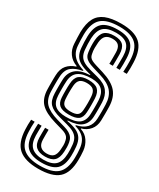

<svg xmlns="http://www.w3.org/2000/svg" viewBox="-250 -880 963 1164"><g transform="rotate(30 231.5 -298.0)"><path d="M233.8 209.2Q142.5 209.2 97.5 170.9Q52.5 132.5 48.8 42Q48 26 48.2 8.1Q48.5 -9.8 49.8 -27.2H74.5Q73 -9.8 72.9 8.1Q72.8 26 73.5 42Q76 121 115.1 154.5Q154.2 188 233.8 188Q318.8 188 356.2 153.9Q393.8 119.8 395.2 40.5Q395.8 26 395.1 9.9Q394.5 -6.2 392.8 -23Q390 -50.8 379.9 -71.2Q369.8 -91.8 350.5 -105.9Q331.2 -120 301 -128.5V-133.8Q347.8 -144 370.6 -169.1Q393.5 -194.2 394.8 -235Q395.2 -247.2 395.5 -259.8Q395.8 -272.2 395.8 -284.5Q395.8 -296.8 395.6 -308.9Q395.5 -321 395 -332.8Q393.5 -387.2 365.5 -420.4Q337.5 -453.5 274 -472.2L219.5 -488.8Q194.5 -496 179 -504.9Q163.5 -513.8 155.5 -526.1Q147.5 -538.5 145.5 -556.8Q142.8 -577.2 142.1 -597.2Q141.5 -617.2 142.8 -636.2Q146 -680.8 167.2 -700.5Q188.5 -720.2 233.5 -720.2Q276.5 -720.2 295.8 -700.8Q315 -681.2 315.8 -637.8Q316 -621.8 315.9 -598.5Q315.8 -575.2 315.2 -557.8H291Q291.2 -575.2 291.4 -598.5Q291.5 -621.8 291.2 -637.8Q290.5 -669.8 276.6 -684.5Q262.8 -699.2 233.5 -699.2Q202.8 -699.2 186.8 -684.5Q170.8 -669.8 167.8 -636.2Q166.2 -617 166 -596.5Q165.8 -576 170.5 -555.8Q172.5 -543.5 178.5 -535.4Q184.5 -527.2 196.1 -521.4Q207.8 -515.5 226.2 -509.8L279.8 -493.5Q353.5 -471 385.9 -433.4Q418.2 -395.8 420 -332.8Q420.2 -321 420.4 -308.9Q420.5 -296.8 420.5 -284.4Q420.5 -272 420.2 -259.6Q420 -247.2 419.8 -234.8Q418.5 -195.2 396 -168.5Q373.5 -141.8 338.8 -132.8V-129.2Q374.8 -117.5 394.5 -87.9Q414.2 -58.2 417.8 -23Q419.5 -6.2 420 9.9Q420.5 26 420.2 40.8Q419.2 131 375.8 170.1Q332.2 209.2 233.8 209.2ZM233.8 167Q305 167 336.8 137.6Q368.5 108.2 370.2 40.5Q370.8 26 370.1 9.9Q369.5 -6.2 367.8 -23Q364 -57.8 350.1 -78.6Q336.2 -99.5 310.2 -111.2Q284.2 -123 244 -130.2L244.2 -134Q307.8 -137 337.9 -162Q368 -187 369.8 -235Q370.2 -246.5 370.5 -258.8Q370.8 -271 370.8 -283.5Q370.8 -296 370.6 -308.5Q370.5 -321 370 -332.8Q368.5 -379 345.1 -409Q321.8 -439 267.8 -453L212.8 -467.5Q181.2 -475.8 161.6 -487.1Q142 -498.5 132.5 -515.1Q123 -531.8 120.5 -556Q118.8 -576.8 117.9 -597Q117 -617.2 117.8 -636.2Q120.8 -692.5 147.6 -717Q174.5 -741.5 233.5 -741.5Q289 -741.5 314.2 -717.2Q339.5 -693 340.5 -637.8Q340.8 -621.8 340.4 -598.5Q340 -575.2 339.8 -557.8H364.2Q365.5 -575.2 365.6 -598.5Q365.8 -621.8 365 -637.8Q363 -705 331.9 -733.9Q300.8 -762.8 233.5 -762.8Q160.2 -762.8 127.5 -733.4Q94.8 -704 93 -636.2Q92.5 -617.2 93.2 -596.9Q94 -576.5 95.8 -556Q98.2 -526 109.9 -505.4Q121.5 -484.8 145 -471.2Q168.5 -457.8 206.2 -448L223.8 -443.8V-440Q159 -437.2 127.2 -409.6Q95.5 -382 93.8 -334.5Q93.2 -323.2 93 -311Q92.8 -298.8 92.8 -286.1Q92.8 -273.5 92.9 -261.1Q93 -248.8 93.5 -237Q95 -188.2 117.9 -164.4Q140.8 -140.5 196 -126L250.5 -111.5Q282.2 -103.2 301.5 -91.9Q320.8 -80.5 330.5 -63.9Q340.2 -47.2 343 -23Q345 -6.2 345.5 9.9Q346 26 345.5 40.5Q343.5 96.8 317.5 121.2Q291.5 145.8 233.8 145.8Q178.5 145.8 151.1 121.4Q123.8 97 122.5 42Q122.2 26 122.6 8.1Q123 -9.8 123.2 -27.2H98.8Q97.5 -9.8 97.6 8.1Q97.8 26 98 42Q100 109.2 133.4 138.1Q166.8 167 233.8 167ZM233.8 124.5Q191 124.5 169.5 105Q148 85.5 147.2 42Q147 26 147.1 8.1Q147.2 -9.8 147.8 -27.2H172Q171.8 -9.5 171.6 8.2Q171.5 26 172 42Q172.8 74 188.8 88.8Q204.8 103.5 233.8 103.5Q264 103.5 278.4 88.8Q292.8 74 295.5 40.5Q297 25.8 297.1 9.5Q297.2 -6.8 293 -23.2Q290.8 -35 284.5 -43.6Q278.2 -52.2 266.6 -58.6Q255 -65 237.2 -69.8L184 -85.2Q110.2 -106.8 77.6 -140.6Q45 -174.5 43.5 -237Q43.2 -248.8 43.1 -261.1Q43 -273.5 43 -286.1Q43 -298.8 43.1 -311Q43.2 -323.2 43.8 -334.5Q45.2 -380 67.4 -405.8Q89.5 -431.5 126.2 -443V-446.8Q88 -461 67.9 -489.9Q47.8 -518.8 45.8 -556Q44.8 -576.8 43.8 -597Q42.8 -617.2 43 -636.5Q44.2 -696.8 63.5 -733.8Q82.8 -770.8 124.2 -787.9Q165.8 -805 233.5 -805Q325 -805 368 -766.8Q411 -728.5 414.2 -637.8Q415 -621.8 414.8 -598.4Q414.5 -575 413 -557.8H388.5Q390 -575.2 390.1 -598.5Q390.2 -621.8 389.8 -637.8Q387.2 -716.8 350.2 -750.2Q313.2 -783.8 233.5 -783.8Q146 -783.8 107.9 -749.6Q69.8 -715.5 68 -636.2Q67.8 -617.2 68.5 -596.9Q69.2 -576.5 70.8 -556Q73 -527.2 85.5 -506Q98 -484.8 120.2 -469.9Q142.5 -455 174.2 -445V-440.5Q128.2 -433.2 99.4 -410.4Q70.5 -387.5 68.8 -334.5Q68.2 -323.2 68 -311Q67.8 -298.8 67.8 -286.1Q67.8 -273.5 68 -261.1Q68.2 -248.8 68.5 -237Q70 -182.8 98.2 -153.8Q126.5 -124.8 189.8 -106.5L243.8 -91Q266.8 -84.8 282.2 -75.5Q297.8 -66.2 306.5 -53.4Q315.2 -40.5 318 -23Q321 -6.5 321.2 9.6Q321.5 25.8 320.5 40.5Q317.8 85.5 297.5 105Q277.2 124.5 233.8 124.5ZM222.8 -147.5Q170 -148 145.1 -169.1Q120.2 -190.2 118.2 -237Q117.8 -248.2 117.5 -260.5Q117.2 -272.8 117.2 -285.2Q117.2 -297.8 117.5 -310.2Q117.8 -322.8 118.5 -334.2Q120.8 -383.5 151.6 -405.4Q182.5 -427.2 244.8 -427Q294.5 -426.8 318.9 -403.1Q343.2 -379.5 345.2 -332.8Q345.8 -321.2 346 -309.1Q346.2 -297 346.2 -284.5Q346.2 -272 345.9 -259.6Q345.5 -247.2 345 -235Q342.8 -188.8 314.2 -168Q285.8 -147.2 222.8 -147.5ZM231.5 -167.8Q276 -167.8 297 -182.6Q318 -197.5 320 -235Q320.8 -246.8 321.1 -259.5Q321.5 -272.2 321.4 -285.1Q321.2 -298 321 -310.2Q320.8 -322.5 320.2 -332.8Q317.8 -374 297.6 -392.1Q277.5 -410.2 231.5 -410.2Q188 -410.2 166.9 -392.8Q145.8 -375.2 143.5 -334.2Q142.5 -322.2 142.2 -309.6Q142 -297 142 -284.5Q142 -272 142.2 -259.9Q142.5 -247.8 143.2 -237Q145.2 -200.5 165.4 -184.2Q185.5 -168 231.5 -167.8ZM231.5 -189Q198.8 -189.2 184.6 -200.4Q170.5 -211.5 168.2 -237Q167.2 -246.8 166.9 -258.2Q166.5 -269.8 166.4 -282.4Q166.2 -295 166.8 -308Q167.2 -321 168.2 -334.2Q170.8 -364 186 -376.5Q201.2 -389 231.5 -389Q264 -389 278.4 -375.9Q292.8 -362.8 295.2 -332.8Q296 -322.8 296.5 -310.9Q297 -299 297 -286.1Q297 -273.2 296.5 -260.4Q296 -247.5 295 -235.2Q293 -209 278.1 -199Q263.2 -189 231.5 -189Z"/></g></svg>

Font: Big Shoulders Inline Text Thin ExtraBold
Style: Regular
Weight: 800
Version: Version 2.002